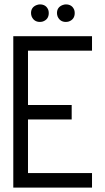

<svg xmlns="http://www.w3.org/2000/svg" viewBox="-20 -847 474 867"><path d="M120.1 -788.1Q120.1 -814.5 145.5 -824.2Q153.3 -827.1 160.2 -827.1Q188.5 -827.1 198.2 -801.8Q200.2 -794.9 200.2 -788.1Q200.2 -759.8 173.8 -750Q167 -748 160.2 -748Q133.8 -748 123 -772.5Q120.1 -780.3 120.1 -788.1ZM237.3 -788.1Q237.3 -814.5 262.7 -824.2Q270.5 -827.1 277.3 -827.1Q305.7 -827.1 315.4 -801.8Q317.4 -794.9 317.4 -788.1Q317.4 -759.8 291 -750Q284.2 -748 277.3 -748Q251 -748 240.2 -772.5Q237.3 -780.3 237.3 -788.1ZM40 0V-683.6H395.5V-618.2H106.4V-373H303.7V-307.6H106.4V-65.4H395.5V0Z"/></svg>

Font: Post No Bills Colombo Medium
Style: Regular
Weight: 500
Designer: Kosala Senevirathne, Siva Puranthara, Lasantha Premarathna, Tharique Azeez
Foundry: Mooniak
Version: Version 1.220 ; ttfautohint (v1.6)